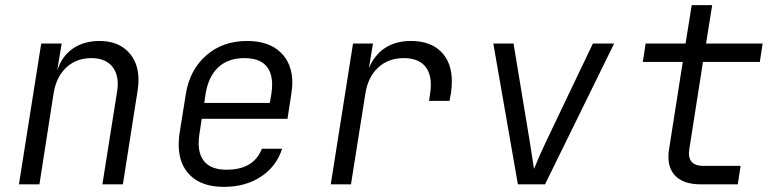

<svg xmlns="http://www.w3.org/2000/svg" viewBox="-20 -720 3040 750"><path d="M521 -408Q521 -389 518 -369L460 0H380L437 -360Q440 -377 440 -391Q440 -439 413 -466Q386 -493 337 -493Q278 -493 238.5 -456Q199 -419 189 -353L134 0H54L141 -550H221L204 -448H205Q222 -501 265 -530.5Q308 -560 369 -560Q439 -560 480 -518.5Q521 -477 521 -408Z M1122 -396Q1122 -383 1118 -353L1103 -256H768L759 -197Q756 -178 756 -161Q756 -110 783.5 -83.5Q811 -57 865 -57Q971 -57 1003 -139H1082Q1060 -70 999.5 -30Q939 10 854 10Q770 10 724 -34Q678 -78 678 -155Q678 -176 681 -197L706 -353Q721 -447 785.5 -503.5Q850 -560 945 -560Q1029 -560 1075.5 -516Q1122 -472 1122 -396ZM778 -318H1034L1040 -353Q1043 -373 1043 -389Q1043 -440 1016 -466.5Q989 -493 935 -493Q871 -493 832.5 -457Q794 -421 783 -353Z M1745 -402Q1745 -382 1742 -359L1736 -326H1656L1660 -353Q1663 -371 1663 -388Q1663 -439 1636 -466Q1609 -493 1557 -493Q1497 -493 1457 -456Q1417 -419 1407 -353L1351 0H1272L1359 -550H1437L1421 -454Q1443 -506 1484.5 -533Q1526 -560 1585 -560Q1661 -560 1703 -518Q1745 -476 1745 -402Z M2003 0 1907 -550H1986L2049 -169Q2058 -115 2066 -60Q2088 -115 2114 -169L2296 -550H2379L2109 0Z M2716 0Q2656 0 2623.5 -28Q2591 -56 2591 -108Q2591 -124 2594 -140L2647 -478H2491L2502 -550H2658L2682 -700H2762L2738 -550H2959L2948 -478H2726L2673 -140Q2671 -126 2671 -122Q2671 -72 2727 -72H2873L2862 0Z"/></svg>

Font: JetBrains Mono Semi Light
Style: Italic
Weight: 350
Italic angle: -9°
Monospace: yes
Designer: Philipp Nurullin, Konstantin Bulenkov
Foundry: JetBrains
Version: 2.002